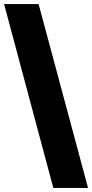

<svg xmlns="http://www.w3.org/2000/svg" viewBox="-20 -820 451 940"><path d="M411 100H241L0 -800H169Z"/></svg>

Font: Albert Sans Black
Style: Regular
Weight: 900
Designer: Andreas Rasmussen
Foundry: a.Foundry
Version: Version 1.025